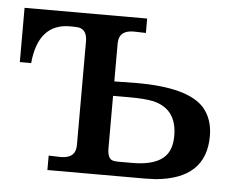

<svg xmlns="http://www.w3.org/2000/svg" viewBox="-41 -510 677 557"><g transform="rotate(5 298.0 -231.5)"><path d="M577 -139Q577 -14 431 -1L400 0H116V-42L150 -41H151Q189 -41 194 -69Q195 -75 195 -81V-382Q195 -415 170 -420Q162 -421 145 -421Q53 -421 42 -305H9V-463H366V-421L332 -422H331Q293 -422 288 -394Q287 -388 287 -382V-273L352 -274H353Q503 -274 550 -220Q577 -188 577 -139ZM474 -131Q474 -210 403 -226Q378 -231 335 -231H287V-79Q287 -49 302 -44Q308 -42 320 -42H359Q452 -42 469 -96Q474 -111 474 -131Z"/></g></svg>

Font: cwTeXKai
Style: Medium
Weight: 500
Version: Version 1.17